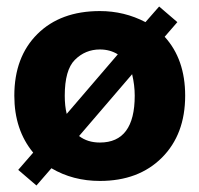

<svg xmlns="http://www.w3.org/2000/svg" viewBox="-20 -544 613 590"><path d="M287 -106Q394 -106 394 -250Q394 -282 386 -316L223 -126Q249 -106 287 -106ZM185 -194 342 -377Q318 -392 287 -392Q242 -392 210 -360Q179 -329 179 -250Q179 -218 185 -194ZM549 -250Q549 -131 477.5 -59.5Q406 12 287 12Q204 12 138 -27L92 26L36 -22L82 -75Q24 -145 24 -250Q24 -369 95 -439.5Q166 -510 287 -510Q362 -510 427 -476L469 -524L525 -476L486 -431Q549 -362 549 -250Z"/></svg>

Font: Atkinson Hyperlegible Pro
Style: Bold
Weight: 700
Designer: Elliott Scott, Megan Eiswerth, Linus Boman, Theodore Petrosky, Jacob Perez
Foundry: Braille Institute
Version: Version 1.5.1